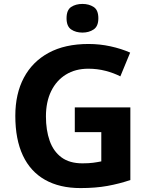

<svg xmlns="http://www.w3.org/2000/svg" viewBox="-20 -948 764 978"><path d="M361 -401H644V-31Q588 -12 527.5 -1Q467 10 390 10Q284 10 209.5 -32Q135 -74 96.5 -156Q58 -238 58 -358Q58 -470 101.5 -552Q145 -634 228 -679Q311 -724 431 -724Q488 -724 543 -712Q598 -700 643 -680L593 -559Q560 -576 518 -587Q476 -598 430 -598Q364 -598 315.5 -568Q267 -538 240.5 -483.5Q214 -429 214 -355Q214 -285 233 -231Q252 -177 293 -146.5Q334 -116 400 -116Q432 -116 454.5 -119Q477 -122 496 -126V-275H361ZM400 -928Q433 -928 457 -912.5Q481 -897 481 -855Q481 -814 457 -798Q433 -782 400 -782Q366 -782 342.5 -798Q319 -814 319 -855Q319 -897 342.5 -912.5Q366 -928 400 -928Z"/></svg>

Font: Noto Sans Adlam Unjoined
Style: Bold
Weight: 700
Version: Version 3.001